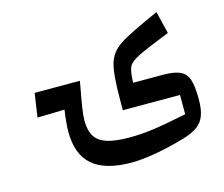

<svg xmlns="http://www.w3.org/2000/svg" viewBox="-96 -568 1072 919"><g transform="rotate(-15 440.5 -108.5)"><path d="M749.5 -441.4C651.4 -397.9 585.4 -365.7 552.7 -343.8C519.5 -321.8 498 -293.5 487.8 -258.8C477.5 -223.6 472.7 -162.6 472.7 -75.2V-29.3H755.9V66.4C682.1 81.5 625.5 91.8 585 97.2C544.4 102.5 506.8 105 471.2 105C423.8 105 386.2 100.6 359.4 91.8C304.7 74.2 282.2 37.1 282.2 -29.8C282.2 -60.5 289.6 -104.5 305.2 -188.5C306.2 -194.8 308.1 -205.1 310.5 -218.8H86.4L68.8 -101.1L203.6 -104.5C197.3 -61 193.8 -25.4 193.8 2.9C193.8 152.8 275.9 223.6 449.7 223.6C518.6 223.6 614.3 206.5 716.3 176.8C747.6 167.5 772 156.2 789.1 143.6C823.7 117.7 837.4 79.1 837.4 12.7C837.4 -30.8 833.5 -63 826.2 -85C810.5 -128.4 775.4 -143.6 698.7 -143.6H554.2C555.2 -180.7 559.1 -206.5 565.9 -221.2C572.8 -235.4 589.4 -249.5 615.7 -262.7C641.6 -275.9 695.3 -298.8 776.4 -331.1Z"/></g></svg>

Font: SG Kara
Style: Regular
Weight: 400
Designer: Damoon Khanjanzadeh
Version: Version 1.000